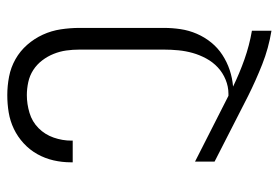

<svg xmlns="http://www.w3.org/2000/svg" viewBox="-142 -634 783 540"><g transform="rotate(90 250.0 -363.5)"><path d="M247 8Q221 8 195 3Q169 -2 146 -15Q123 -28 105.5 -48Q88 -68 77 -92Q66 -116 62 -142.5Q58 -169 58 -195V-433Q58 -456 61.5 -479.5Q65 -503 74.5 -525Q84 -547 99 -565.5Q114 -584 134 -597Q154 -610 176.5 -617.5Q199 -625 223 -627Q186 -645 146.5 -659Q107 -673 66 -680V-735Q115 -727 160.5 -709Q206 -691 250 -669L434 -575V-520L249 -614H243Q223 -614 203.5 -606Q184 -598 169 -584Q154 -570 144 -551.5Q134 -533 128.5 -513.5Q123 -494 121 -473.5Q119 -453 119 -433V-195Q119 -176 121.5 -158Q124 -140 131 -122.5Q138 -105 149.5 -90Q161 -75 176.5 -65Q192 -55 210.5 -51Q229 -47 247 -47Q272 -47 297 -54.5Q322 -62 340 -80Q358 -98 366.5 -122.5Q375 -147 375 -172V-176H436V-171Q436 -146 430.5 -122Q425 -98 413 -76.5Q401 -55 382.5 -38Q364 -21 342 -10.5Q320 0 296 4Q272 8 247 8Z"/></g></svg>

Font: Iosevka Light
Style: Regular
Weight: 300
Monospace: yes
Designer: Belleve Invis
Foundry: Belleve Invis
Version: Version 32.5.0; ttfautohint (v1.8.4)